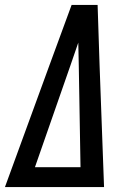

<svg xmlns="http://www.w3.org/2000/svg" viewBox="-26 -755 546 775"><path d="M-6 0 173 -490 263 -735H368L376 -490L394 0ZM115 -80H299L292 -490Q291 -513 291 -536.5Q291 -560 290 -583Q282 -560 274 -536.5Q266 -513 258 -490Z"/></svg>

Font: Iosevka Slab Medium Oblique
Style: Regular
Weight: 500
Italic angle: -9°
Monospace: yes
Designer: Belleve Invis
Foundry: Belleve Invis
Version: Version 11.1.1; ttfautohint (v1.8.3)